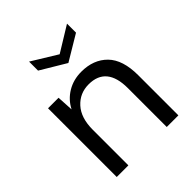

<svg xmlns="http://www.w3.org/2000/svg" viewBox="-204 -857 980 980"><g transform="rotate(-45 286.5 -366.5)"><path d="M69 0V-496H145L150 -407Q174 -454 219 -481Q264 -508 321 -508Q409 -508 461.5 -454.5Q514 -401 514 -290V0H430V-281Q430 -358 398 -397Q366 -436 302 -436Q238 -436 195.5 -389.5Q153 -343 153 -257V0ZM306 -586 169 -668V-733L306 -649L443 -733V-668Z"/></g></svg>

Font: Rethink Sans
Style: Regular
Weight: 400
Designer: The Rethink Sans project authors (Hans Thiessen). DM Sans designed by Colophon Foundry.
Foundry: Rethink Communications LLC
Version: Version 1.001